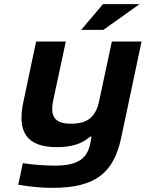

<svg xmlns="http://www.w3.org/2000/svg" viewBox="-20 -700 702 925"><path d="M564 -37 662 -500H519L458 -215C443 -141 406 -104 323 -104C242 -104 221 -140 236 -215L297 -500H154L93 -211C61 -63 109 9 255 9C332 9 379 -11 415 -42H421L414 -5C399 61 360 98 243 98C197 98 135 93 90 86L68 190C133 201 181 205 233 205C440 205 528 133 564 -37ZM371 -556H478L652 -680H476Z"/></svg>

Font: LT Wave Bold
Style: Italic
Weight: 700
Designer: Daniel Lyons
Version: Version 2.5 (Glyphs App)